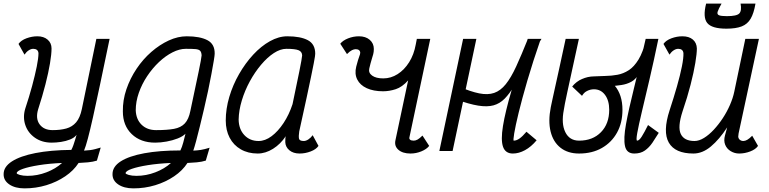

<svg xmlns="http://www.w3.org/2000/svg" viewBox="-20 -832 4240 1058"><path d="M115 206Q63 206 31 184Q-1 162 0 127Q0 87 45.5 57.5Q91 28 175 11.5Q259 -5 373 -6Q379 -17 384.5 -32.5Q390 -48 394.5 -63.5Q399 -79 402 -89Q390 -73 366.5 -63.5Q343 -54 316 -50Q289 -46 265 -46Q211 -46 172.5 -73Q134 -100 119.5 -143Q105 -186 119 -233Q141 -299 157 -358.5Q173 -418 182.5 -465Q192 -512 192 -539Q191 -551 183.5 -557Q176 -563 163 -563Q151 -563 138 -554.5Q125 -546 115 -531L82 -590Q96 -610 126 -621Q156 -632 186 -632Q221 -632 242.5 -613.5Q264 -595 264 -565Q264 -534 255.5 -483Q247 -432 230.5 -367.5Q214 -303 190 -229Q175 -178 198.5 -146.5Q222 -115 270 -115Q313 -115 345.5 -124Q378 -133 399.5 -158Q421 -183 431 -231L511 -618H584Q554 -474 531.5 -367Q509 -260 492.5 -186.5Q476 -113 464 -68Q452 -23 443 -2Q464 -3 478 -5Q492 -7 505 -10.5Q518 -14 535 -19L514 53Q492 60 464.5 62.5Q437 65 413 66Q386 108 339.5 139.5Q293 171 235.5 188.5Q178 206 115 206ZM132 137Q185 137 236 117.5Q287 98 322 66Q251 69 195 78Q139 87 106 98.5Q73 110 72 122Q72 127 89.5 132Q107 137 132 137Z M715 206Q663 206 631 184Q599 162 600 127Q600 86 645.5 57Q691 28 775 12.5Q859 -3 974 -3Q983 -21 990 -47.5Q997 -74 1002 -95Q987 -80 959 -69Q931 -58 898 -52Q865 -46 835 -46Q755 -46 706 -93Q657 -140 657 -218Q656 -280 676.5 -340Q697 -400 732.5 -453Q768 -506 814 -546Q860 -586 910 -609Q960 -632 1009 -632Q1082 -632 1123 -610.5Q1164 -589 1163 -536Q1163 -527 1158 -497Q1153 -467 1145 -424Q1137 -381 1126.5 -331Q1116 -281 1104 -230.5Q1092 -180 1081 -134.5Q1070 -89 1060.5 -54Q1051 -19 1045 -2Q1068 -3 1087 -6Q1106 -9 1135 -18L1114 53Q1092 60 1064.5 62.5Q1037 65 1013 66Q986 108 939.5 139.5Q893 171 835.5 188.5Q778 206 715 206ZM732 137Q785 137 836 117.5Q887 98 922 66Q851 69 795 78Q739 87 706 98.5Q673 110 672 122Q672 127 689.5 132Q707 137 732 137ZM840 -115Q901 -115 939 -122Q977 -129 998.5 -152Q1020 -175 1029 -221Q1059 -362 1074.5 -436.5Q1090 -511 1091 -527Q1090 -545 1082.5 -552.5Q1075 -560 1056.5 -561.5Q1038 -563 1004 -563Q969 -563 930.5 -543.5Q892 -524 856 -490Q820 -456 791 -412.5Q762 -369 745 -320.5Q728 -272 728 -224Q730 -174 760.5 -144.5Q791 -115 840 -115Z M1703 -87 1735 -28Q1722 -9 1692 2.5Q1662 14 1631 14Q1596 14 1574.5 -4Q1553 -22 1552 -49Q1552 -58 1552.5 -68Q1553 -78 1555 -82Q1526 -38 1484.5 -12Q1443 14 1400 14Q1347 14 1307 -9Q1267 -32 1245.5 -73Q1224 -114 1224 -168Q1224 -232 1243.5 -298Q1263 -364 1297.5 -424Q1332 -484 1375.5 -531Q1419 -578 1467.5 -605Q1516 -632 1563 -632Q1636 -632 1676.5 -610.5Q1717 -589 1717 -536Q1717 -532 1715.5 -520.5Q1714 -509 1709 -483.5Q1704 -458 1694.5 -411.5Q1685 -365 1669 -291Q1653 -217 1629 -108Q1625 -82 1627.5 -68.5Q1630 -55 1654 -55Q1666 -55 1679.5 -64Q1693 -73 1703 -87ZM1405 -55Q1441 -55 1476.5 -81.5Q1512 -108 1542.5 -154Q1573 -200 1592 -258Q1615 -367 1629.5 -439Q1644 -511 1645 -527Q1644 -548 1624.5 -555.5Q1605 -563 1558 -563Q1525 -563 1489 -539.5Q1453 -516 1418.5 -475Q1384 -434 1356.5 -383.5Q1329 -333 1312.5 -278.5Q1296 -224 1295 -173Q1296 -120 1326.5 -87.5Q1357 -55 1405 -55Z M2242 14Q2199 14 2175.5 -6.5Q2152 -27 2159 -59L2229 -389Q2196 -352 2160.5 -340.5Q2125 -329 2091 -329Q2038 -329 2001 -346Q1964 -363 1948.5 -394Q1933 -425 1943 -465Q1954 -507 1959.5 -520.5Q1965 -534 1965 -541Q1965 -550 1958.5 -555.5Q1952 -561 1940 -561Q1931 -561 1919.5 -555.5Q1908 -550 1892 -534L1855 -591Q1869 -609 1898 -620.5Q1927 -632 1958 -632Q1995 -632 2017.5 -612.5Q2040 -593 2040 -562Q2040 -546 2036.5 -533Q2033 -520 2027.5 -502.5Q2022 -485 2015 -455Q2009 -431 2030.5 -415.5Q2052 -400 2092 -400Q2134 -400 2171 -423.5Q2208 -447 2234.5 -489Q2261 -531 2271 -587L2277 -618H2351L2236 -75Q2234 -67 2240 -62Q2246 -57 2260 -57Q2270 -57 2281 -63Q2292 -69 2308 -85L2345 -28Q2331 -10 2302 2Q2273 14 2242 14Z M2474 0H2401L2532 -618H2605ZM2881 -106 2937 -59Q2907 -23 2873 -4.5Q2839 14 2806 14Q2765 14 2752 -23Q2739 -60 2751.5 -137.5Q2764 -215 2799 -334.5Q2834 -454 2888 -618H2964Q2912 -536 2877 -471.5Q2842 -407 2815 -361.5Q2788 -316 2761 -288.5Q2734 -261 2699.5 -251.5Q2665 -242 2615 -250Q2565 -258 2491 -285L2506 -356Q2573 -327 2620.5 -317.5Q2668 -308 2703 -320Q2738 -332 2767 -368Q2796 -404 2824.5 -466Q2853 -528 2889 -618H2960Q2916 -491 2886 -388Q2856 -285 2838 -211Q2820 -137 2813.5 -97Q2807 -57 2811 -57Q2826 -57 2842.5 -68.5Q2859 -80 2881 -106Z M3475 14Q3433 14 3424 -27Q3415 -68 3429.5 -148Q3444 -228 3473.5 -346Q3503 -464 3538 -618H3608Q3583 -497 3559 -394.5Q3535 -292 3517 -216.5Q3499 -141 3491.5 -99Q3484 -57 3491 -57Q3502 -57 3516 -79Q3530 -101 3551 -143L3610 -100Q3593 -72 3575 -45.5Q3557 -19 3533.5 -2.5Q3510 14 3475 14ZM3187 -304 3133 -355Q3158 -385 3188 -397Q3218 -409 3250.5 -411Q3283 -413 3316.5 -413.5Q3350 -414 3382.5 -420Q3415 -426 3444.5 -445Q3474 -464 3498.5 -504Q3523 -544 3540 -614L3496 -419Q3482 -394 3458 -381Q3434 -368 3404 -363.5Q3374 -359 3342 -357Q3310 -355 3280 -351.5Q3250 -348 3225.5 -337.5Q3201 -327 3187 -304ZM3171 14Q3109 14 3068.5 -18Q3028 -50 3014 -107.5Q3000 -165 3015 -241Q3016 -246 3018 -255.5Q3020 -265 3024.5 -286Q3029 -307 3038 -347.5Q3047 -388 3061.5 -454Q3076 -520 3097 -618H3170Q3145 -503 3129.5 -432Q3114 -361 3105.5 -321.5Q3097 -282 3093 -261.5Q3089 -241 3087 -227Q3072 -151 3095 -104Q3118 -57 3171 -57Q3246 -57 3291.5 -103.5Q3337 -150 3337 -227Q3337 -278 3314 -309Q3291 -340 3253 -340Q3233 -340 3214.5 -330.5Q3196 -321 3187 -304L3133 -355Q3153 -381 3186 -396Q3219 -411 3253 -411Q3324 -411 3367 -360.5Q3410 -310 3410 -227Q3410 -155 3380 -101Q3350 -47 3296.5 -16.5Q3243 14 3171 14Z M3669 -531 3636 -590Q3650 -610 3680 -621Q3710 -632 3740 -632Q3777 -632 3798 -614Q3819 -596 3820 -565Q3820 -537 3811.5 -485.5Q3803 -434 3785.5 -365.5Q3768 -297 3741 -218Q3713 -132 3731.5 -93.5Q3750 -55 3807 -55Q3832 -55 3859.5 -72Q3887 -89 3913.5 -117.5Q3940 -146 3963 -181Q3986 -216 4002.5 -254Q4019 -292 4026 -326L4087 -618H4162L4050 -97Q4050 -93 4049 -88Q4048 -83 4048 -79Q4049 -68 4057 -61.5Q4065 -55 4076 -55Q4086 -55 4097.5 -61.5Q4109 -68 4125 -84L4157 -28Q4144 -9 4114 2.5Q4084 14 4053 14Q4028 14 4006.5 1Q3985 -12 3976 -34.5Q3967 -57 3975 -86L3987 -130Q3944 -64 3897.5 -25Q3851 14 3801 14Q3700 14 3665.5 -46Q3631 -106 3670 -225Q3693 -295 3710.5 -356.5Q3728 -418 3737.5 -465.5Q3747 -513 3746 -539Q3745 -551 3737.5 -557Q3730 -563 3717 -563Q3705 -563 3692 -554.5Q3679 -546 3669 -531ZM3983 -674Q3902 -674 3877 -705.5Q3852 -737 3871 -812H3956Q3939 -782 3934.5 -767.5Q3930 -753 3942 -748Q3954 -743 3985 -743Q4040 -743 4054 -758Q4068 -773 4061 -812H4143Q4134 -759 4116.5 -729Q4099 -699 4067 -686.5Q4035 -674 3983 -674Z"/></svg>

Font: Victor Mono
Style: Italic
Weight: 400
Italic angle: -12°
Monospace: yes
Designer: Rune Bjørnerås
Version: Version 1.561;gftools[0.9.30]